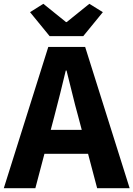

<svg xmlns="http://www.w3.org/2000/svg" viewBox="-26 -990 702 1010"><path d="M-6 0 228 -743H422L656 0H485L385 -379Q369 -436 354 -498.5Q339 -561 324 -619H320Q306 -560 290.5 -498Q275 -436 260 -379L160 0ZM146 -181V-307H502V-181ZM235 -800 132 -926 202 -970 321 -874H325L444 -970L515 -926L412 -800Z"/></svg>

Font: Noto Sans TC ExtraBold
Style: Regular
Weight: 800
Designer: Ryoko NISHIZUKA  (kana, bopomofo & ideographs); Paul D. Hunt (Latin, Greek & Cyrillic); Sandoll Communications , Soo-you
Foundry: Adobe
Version: Version 2.004-H2;hotconv 1.0.118;makeotfexe 2.5.65603